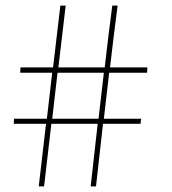

<svg xmlns="http://www.w3.org/2000/svg" viewBox="-20 -664 612 684"><path d="M214 -644Q208 -589 201 -534Q194 -479 188 -424H353Q359 -479 366 -534Q373 -589 380 -644H399Q392 -589 385 -534Q378 -479 372 -424H505Q505 -419 504.5 -414.5Q504 -410 504 -405H369Q364 -364 359.5 -323Q355 -282 350 -241H483Q482 -236 481.5 -232Q481 -228 481 -223H347Q341 -167 334.5 -111.5Q328 -56 322 0H303Q309 -56 315.5 -111.5Q322 -167 328 -223H163Q156 -167 150 -111.5Q144 -56 137 0H118Q125 -56 131 -111.5Q137 -167 144 -223H29Q29 -228 29.5 -232Q30 -236 30 -241H147Q152 -282 156.5 -323Q161 -364 166 -405H52Q52 -410 52.5 -414.5Q53 -419 53 -424H169Q175 -479 182 -534Q189 -589 195 -644ZM185 -405Q180 -364 175.5 -323Q171 -282 166 -241H331Q336 -282 340.5 -323Q345 -364 350 -405Z"/></svg>

Font: Synthetic Thin
Style: Regular
Weight: 100
Designer: Santiago Orozco
Foundry: Typemade
Version: Version 2.000; ttfautohint (v1.8.4.7-5d5b)